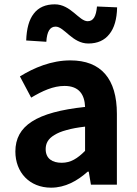

<svg xmlns="http://www.w3.org/2000/svg" viewBox="-20 -853 631 887"><path d="M520 -245V-327C520 -489 447 -574 305 -574C217 -574 137 -540 72 -500L124 -402C176 -433 226 -456 278 -456C347 -456 371 -414 373 -359C148 -335 51 -272 51 -153C51 -57 116 14 216 14C281 14 337 -17 385 -60H390L400 0H520V-163ZM287 -252C311 -259 339 -264 373 -268V-156C338 -121 307 -101 265 -101C222 -101 191 -120 191 -164C191 -190 202 -212 231 -229C245 -238 264 -246 287 -252ZM136 -790C114 -762 103 -721 101 -666L194 -660C197 -708 211 -730 237 -730C277 -730 314 -652 388 -652C431 -652 463 -667 485 -695C508 -723 520 -765 521 -819L428 -823C424 -777 411 -755 385 -755C345 -755 307 -833 233 -833C191 -833 158 -819 136 -790Z"/></svg>

Font: GenSekiGothic2 TW B
Style: Regular
Weight: 700
Version: Version 2.100;PS 2.1;hotconv 16.6.51;makeotf.lib2.5.65220 DE